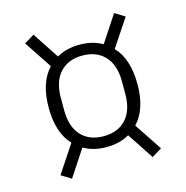

<svg xmlns="http://www.w3.org/2000/svg" viewBox="-97 -758 793 819"><g transform="rotate(-15 300.0 -349.0)"><path d="M300 -123Q242 -123 199 -148L122 -31L78 -58L159 -180Q104 -238 104 -349Q104 -460 159 -518L78 -640L122 -667L199 -550Q242 -575 300 -575Q358 -575 401 -550L478 -667L522 -640L441 -518Q496 -460 496 -349Q496 -238 441 -180L522 -58L478 -31L401 -148Q358 -123 300 -123ZM300 -171Q363 -171 399 -210Q435 -249 435 -322V-376Q435 -449 399 -488Q363 -527 300 -527Q237 -527 201 -488Q165 -449 165 -376V-322Q165 -249 201 -210Q237 -171 300 -171Z"/></g></svg>

Font: IBM Plex Mono Light
Style: Regular
Weight: 300
Monospace: yes
Designer: Mike Abbink, Paul van der Laan, Pieter van Rosmalen
Foundry: Bold Monday
Version: Version 2.3